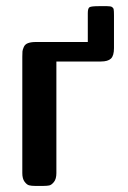

<svg xmlns="http://www.w3.org/2000/svg" viewBox="-20 -610 419 630"><path d="M53.2 -42V-423.8Q53.2 -436 53.7 -441.4Q54.2 -446.8 58.1 -455.8Q62 -464.8 72 -468.5Q82 -472.2 98.1 -472.2H268.1V-566.9Q268.1 -583 273.9 -586.4Q279.8 -589.8 305.2 -589.8H331.1Q343.3 -589.8 347.7 -586.9Q352.1 -584 353 -579.1Q354 -574.2 354 -559.1V-452.1Q354 -427.2 344 -417.7Q334 -408.2 311 -408.2H165V-42Q165 -22.9 157 -12.9Q148.9 -2.9 141.4 -1.5Q133.8 0 123 0H94.2Q83 0 75.4 -2Q67.9 -3.9 60.5 -13.9Q53.2 -23.9 53.2 -42Z"/></svg>

Font: CMU Sans Serif Demi Condensed
Style: DemiCondensed
Weight: 600
Width: 3
Version: Version 0.7.0